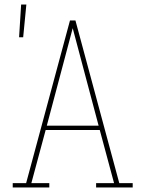

<svg xmlns="http://www.w3.org/2000/svg" viewBox="-20 -825 640 845"><path d="M36 0V-19H95L288 -735H312L444 -245L505 -19H564V0H403V-19H482L419 -253H181L118 -19H197V0ZM414 -272 356 -490Q342 -543 328 -595.5Q314 -648 300 -701Q286 -648 272 -595.5Q258 -543 244 -490L186 -272ZM64 -661 73 -805H96L82 -661Z"/></svg>

Font: Iosevka Etoile Thin
Style: Regular
Weight: 100
Designer: Belleve Invis
Foundry: Belleve Invis
Version: Version 22.1.2; ttfautohint (v1.8.4)